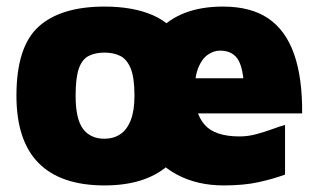

<svg xmlns="http://www.w3.org/2000/svg" viewBox="-20 -549 969 584"><path d="M298 15Q165 15 97.5 -53Q30 -121 30 -258Q30 -407 97.5 -468Q165 -529 298 -529Q385 -529 445.5 -502.5Q506 -476 537.5 -416.5Q569 -357 569 -258Q569 -121 499 -53Q429 15 298 15ZM298 -127Q325 -127 345.5 -140.5Q366 -154 377.5 -183Q389 -212 389 -258Q389 -313 377.5 -341Q366 -369 345.5 -379Q325 -389 298 -389Q270 -389 250 -379Q230 -369 220 -341Q210 -313 210 -258Q210 -187 232.5 -157Q255 -127 298 -127ZM660 15Q581 15 520 -17Q459 -49 425 -107.5Q391 -166 391 -244Q391 -378 459.5 -453.5Q528 -529 658 -529Q743 -529 796 -493Q849 -457 874.5 -384.5Q900 -312 899 -204H520L496 -311H743L724 -249Q723 -332 706.5 -363.5Q690 -395 649 -395Q630 -395 612 -382.5Q594 -370 583 -342.5Q572 -315 572 -269Q572 -204 603 -169Q634 -134 709 -134Q734 -134 760 -141Q786 -148 809 -156.5Q832 -165 847 -169V-18Q812 -5 767 5Q722 15 660 15Z"/></svg>

Font: Maven Pro Black
Style: Regular
Weight: 900
Designer: Joe Prince
Foundry: Joe Prince
Version: Version 2.103